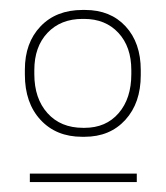

<svg xmlns="http://www.w3.org/2000/svg" viewBox="-20 -725 333 386"><path d="M145 -450H150Q201 -450 232 -484Q263 -518 263 -574V-584Q263 -639 232.5 -672Q202 -705 151 -705H146Q93 -705 61.5 -672Q30 -639 30 -585V-575Q30 -518 61.5 -484Q93 -450 145 -450ZM40 -359H255V-376H40ZM147 -468Q102 -468 75.5 -497.5Q49 -527 49 -576V-584Q49 -631 75.5 -659Q102 -687 146 -687H149Q192 -687 218 -659Q244 -631 244 -584V-576Q244 -527 218.5 -497.5Q193 -468 150 -468Z"/></svg>

Font: Fixel Variable
Style: Regular
Weight: 100
Width: 3
Designer: AlfaBravo + MacPaw
Foundry: Kyrylo Tkachov, Marchela Mozhyna, Serhii Makarenko, Maria Weinstein, Zakhar Kryvoshyya
Version: Version 1.211